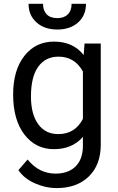

<svg xmlns="http://www.w3.org/2000/svg" viewBox="-20 -750 601 978"><path d="M46.9 0ZM46.9 -268.6Q46.9 -392.1 104 -465.1Q161.1 -538.1 255.4 -538.1Q352.1 -538.1 406.2 -469.7L410.6 -528.3H493.2V-12.7Q493.2 89.8 432.4 148.9Q371.6 208 269 208Q211.9 208 157.2 183.6Q102.5 159.2 73.7 116.7L120.6 62.5Q178.7 134.3 262.7 134.3Q328.6 134.3 365.5 97.2Q402.3 60.1 402.3 -7.3V-52.7Q348.1 9.8 254.4 9.8Q161.6 9.8 104.2 -64.9Q46.9 -139.6 46.9 -268.6ZM137.7 -258.3Q137.7 -168.9 174.3 -117.9Q210.9 -66.9 276.9 -66.9Q362.3 -66.9 402.3 -144.5V-385.7Q360.8 -461.4 277.8 -461.4Q211.9 -461.4 174.8 -410.2Q137.7 -358.9 137.7 -258.3ZM418 -730.5Q418 -671.4 377.7 -635.5Q337.4 -599.6 272 -599.6Q206.5 -599.6 166 -635.7Q125.5 -671.9 125.5 -730.5H199.2Q199.2 -696.3 217.8 -677Q236.3 -657.7 272 -657.7Q306.2 -657.7 325.4 -676.8Q344.7 -695.8 344.7 -730.5Z"/></svg>

Font: Roboto
Style: Regular
Weight: 400
Designer: Google
Version: Version 2.134; 2016; ttfautohint (v1.6)